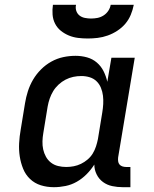

<svg xmlns="http://www.w3.org/2000/svg" viewBox="-20 -770 640 798"><path d="M204 8Q175 8 149.5 0Q124 -8 105 -26Q86 -44 76 -69Q66 -94 62 -120.5Q58 -147 59.5 -175Q61 -203 66 -231L84 -341Q88 -366 96 -391Q104 -416 117.5 -439Q131 -462 150.5 -481.5Q170 -501 193.5 -514Q217 -527 242.5 -532.5Q268 -538 294 -538Q319 -538 342 -531.5Q365 -525 382.5 -510Q400 -495 410.5 -474Q421 -453 426 -430L443 -530H540L471 -116Q470 -108 471 -100Q472 -92 476.5 -86.5Q481 -81 488.5 -78.5Q496 -76 504 -76H522V8H490Q468 8 446.5 3.5Q425 -1 408 -13.5Q391 -26 381.5 -45.5Q372 -65 372 -86Q358 -64 339.5 -45.5Q321 -27 299 -14.5Q277 -2 252.5 3Q228 8 204 8ZM255 -76Q271 -76 286.5 -79Q302 -82 316.5 -89Q331 -96 344 -107Q357 -118 365.5 -132Q374 -146 379 -161.5Q384 -177 387 -192L405 -302Q408 -320 409 -337.5Q410 -355 408 -372Q406 -389 399.5 -405Q393 -421 381 -432.5Q369 -444 352.5 -449Q336 -454 318 -454Q301 -454 284.5 -450.5Q268 -447 252.5 -439Q237 -431 223.5 -418.5Q210 -406 201 -391Q192 -376 186.5 -360Q181 -344 178 -327L160 -217Q157 -200 156.5 -182.5Q156 -165 159.5 -149Q163 -133 171 -118.5Q179 -104 192 -94Q205 -84 221.5 -80Q238 -76 255 -76ZM345 -610Q324 -610 304 -612.5Q284 -615 266 -622.5Q248 -630 233 -642Q218 -654 209 -671.5Q200 -689 198.5 -709.5Q197 -730 200 -750H296Q293 -737 297 -725Q301 -713 310.5 -705.5Q320 -698 333 -695.5Q346 -693 358 -693Q372 -693 385 -695.5Q398 -698 410 -705.5Q422 -713 430 -725Q438 -737 440 -750H536Q532 -729 523.5 -708.5Q515 -688 501 -671.5Q487 -655 468 -642.5Q449 -630 428 -622.5Q407 -615 386 -612.5Q365 -610 345 -610Z"/></svg>

Font: Iosevka Curly Slab MdEx
Style: Italic
Weight: 500
Width: 7
Italic angle: -9°
Monospace: yes
Designer: Belleve Invis
Foundry: Belleve Invis
Version: Version 11.0.0; ttfautohint (v1.8.3)